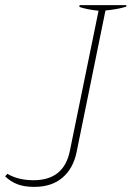

<svg xmlns="http://www.w3.org/2000/svg" viewBox="-30 -720 514 750"><path d="M-10 -31 -1 -41Q41 -16 101 -16Q220 -16 243 -131L355 -678Q308 -683 280 -693L281 -700H464L463 -694Q432 -684 382 -679L269 -125Q256 -62 214 -26Q172 10 104 10Q64 10 37.5 -0.5Q11 -11 -10 -31Z"/></svg>

Font: Trirong Thin
Style: Italic
Weight: 250
Italic angle: -12°
Designer: Katatrad Team
Foundry: CadsonDemak
Version: Version 1.001